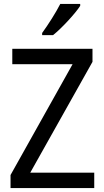

<svg xmlns="http://www.w3.org/2000/svg" viewBox="-20 -964 535 984"><path d="M391 -934V-944H289C266 -899 228 -839 196 -795V-784H252C297 -820 366 -895 391 -934ZM463 0V-79H135L454 -647V-714H43V-635H352L34 -67V0Z"/></svg>

Font: Noto Sans Thai Looped SemiCondensed
Style: Regular
Weight: 400
Width: 4
Designer: Sasikarn Vongin, Ben Mitchell
Foundry: The Fontpad Ltd
Version: Version 1.001